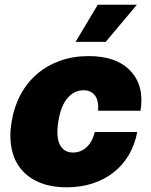

<svg xmlns="http://www.w3.org/2000/svg" viewBox="-20 -793 647 823"><path d="M29.8 -271.3Q40.1 -334.9 68 -386.9Q95.9 -438.9 138.7 -475.7Q181.5 -512.4 237.4 -532.5Q293.3 -552.6 359.4 -552.6Q480.1 -552.6 539.8 -488.6Q599.4 -424.7 582.4 -318.2H400.6Q403.8 -361.2 387.1 -383.7Q370.4 -406.2 338.1 -406.2Q298.7 -406.2 269.7 -373Q240.8 -339.8 230.1 -272.7Q219.5 -205.6 236.9 -172.4Q254.3 -139.2 292.6 -139.2Q326 -139.2 350.9 -161.8Q375.7 -184.3 386.4 -227.3H568.2Q558.2 -172.9 532.3 -129.1Q506.4 -85.2 467.3 -54.3Q428.3 -23.4 377.1 -6.7Q326 9.9 265.6 9.9Q199.2 9.9 150 -10.5Q100.9 -30.9 70.5 -67.8Q40.1 -104.8 29.7 -156.6Q19.2 -208.5 29.8 -271.3ZM399.1 -772.7H566.8L433.2 -613.6H304Z"/></svg>

Font: Inter P Black
Style: Italic
Weight: 900
Italic angle: -9.40001°
Designer: Rasmus Andersson
Foundry: rsms
Version: Version 3.018;git-588b23468